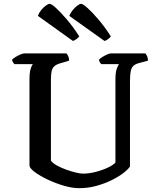

<svg xmlns="http://www.w3.org/2000/svg" viewBox="-20 -983 827 1003"><path d="M394 0Q357 0 313 -13Q269 -26 229 -45Q189 -64 162.5 -83.5Q136 -103 134 -117V-568Q134 -605 140.5 -624.5Q147 -644 152 -648H55Q52 -653 48 -657.5Q44 -662 43 -671Q49 -678 61.5 -685.5Q74 -693 87 -698.5Q100 -704 106 -704H327Q332 -699 336.5 -689.5Q341 -680 341 -666L297 -653Q275 -647 264 -637Q253 -627 249.5 -610.5Q246 -594 246 -567V-144Q255 -131 276.5 -119Q298 -107 324 -97.5Q350 -88 374.5 -82Q399 -76 414 -76Q445 -76 480 -85Q515 -94 543.5 -107.5Q572 -121 583 -134V-568Q583 -606 590.5 -625.5Q598 -645 602 -648H509Q505 -652 501.5 -657.5Q498 -663 497 -671Q503 -678 515 -685.5Q527 -693 540 -698.5Q553 -704 559 -704H739Q744 -699 748.5 -689.5Q753 -680 753 -666L708 -654Q688 -649 677.5 -639.5Q667 -630 663 -611.5Q659 -593 659 -559V-113Q650 -99 625 -79.5Q600 -60 563.5 -42Q527 -24 483.5 -12Q440 0 394 0ZM361 -769 178 -900Q183 -915 194.5 -929.5Q206 -944 219 -953.5Q232 -963 239 -963Q249 -963 273 -941Q297 -919 329.5 -881Q362 -843 394 -793Q390 -787 381 -780Q372 -773 361 -769ZM526 -769 342 -900Q347 -914 358.5 -928.5Q370 -943 383 -953Q396 -963 404 -963Q413 -963 437.5 -941Q462 -919 494.5 -881Q527 -843 559 -793Q555 -787 545 -779Q535 -771 526 -769Z"/></svg>

Font: Texturina Medium
Style: Regular
Weight: 500
Designer: Guillermo Torres Carreño
Foundry: Omnibus-Type
Version: Version 1.003